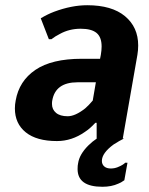

<svg xmlns="http://www.w3.org/2000/svg" viewBox="-20 -530 570 735"><path d="M509 -356Q509 -338 506 -320L450 0H455Q437 9 415 23Q370 56 370 86Q370 99 379 107Q388 115 404 115Q418 115 430.5 110Q443 105 450.5 100Q458 95 459 93H468L456 160Q442 170 433 173Q407 185 372 185Q277 185 277 117Q277 103 279 95Q284 61 318 27Q333 12 351 0H350V-60H345Q325 -38 305 -25Q255 10 198 10Q120 10 78.5 -23.5Q37 -57 37 -115Q37 -130 40 -145Q53 -220 115.5 -262.5Q178 -305 293 -305H363L366 -320Q369 -338 369 -352Q369 -388 349.5 -404Q330 -420 289 -420Q245 -420 209 -400Q191 -391 177 -380H167L136 -460Q163 -476 187 -485Q254 -510 314 -510Q408 -510 458.5 -468Q509 -426 509 -356ZM347 -215H277Q192 -215 180 -145Q179 -141 179 -132Q179 -111 194.5 -98Q210 -85 239 -85Q268 -85 306 -115Q319 -126 335 -145Z"/></svg>

Font: Scada
Style: Bold Italic
Weight: 700
Italic angle: -10°
Version: Version 4.000